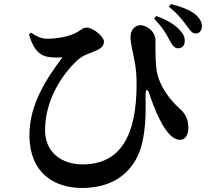

<svg xmlns="http://www.w3.org/2000/svg" viewBox="-20 -864 1040 946"><path d="M815 -667C829 -641 838 -627 857 -626C875 -626 890 -637 890 -661C891 -680 885 -696 865 -717C840 -744 800 -767 750 -785L739 -772C780 -731 799 -697 815 -667ZM899 -738C916 -716 926 -699 942 -699C963 -698 974 -714 975 -735C975 -751 966 -773 944 -792C914 -816 876 -830 822 -844L812 -831C857 -795 882 -762 899 -738ZM123 -694C141 -633 164 -599 203 -587C226 -580 267 -579 288 -582C207 -474 125 -349 125 -198C125 -14 245 62 383 62C593 62 667 -75 685 -181C702 -270 697 -357 697 -395C697 -428 708 -429 717 -399C739 -331 770 -262 796 -226C815 -198 840 -175 867 -175C894 -175 908 -201 908 -234C908 -283 888 -309 863 -331C818 -372 767 -437 753 -510C745 -560 746 -609 746 -666C746 -703 711 -738 672 -740C646 -740 623 -717 623 -682C623 -651 636 -600 641 -573C651 -527 653 -488 653 -449C653 -198 575 -54 387 -54C283 -54 202 -114 202 -222C202 -374 289 -499 356 -562C388 -594 428 -603 457 -616C485 -630 492 -642 492 -660C492 -683 440 -728 406 -728C389 -728 384 -719 361 -706C324 -683 253 -673 215 -673C185 -673 159 -685 133 -703Z"/></svg>

Font: Noto Serif CJK HK
Style: Bold
Weight: 700
Designer: Ryoko NISHIZUKA 西塚涼子 (kana & ideographs); Frank Grießhammer (Latin, Greek & Cyrillic); Wenlong ZHANG 张文龙 (bopomofo); San
Foundry: Adobe
Version: Version 2.001;hotconv 1.1.0;makeotfexe 2.6.0